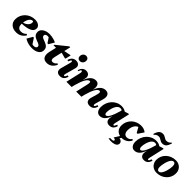

<svg xmlns="http://www.w3.org/2000/svg" viewBox="390 -2518 4524 4524"><g transform="rotate(45 2652.0 -256.0)"><path d="M260 16Q153 16 90 -40Q27 -96 27 -191Q27 -259 53 -318Q79 -377 125 -421.5Q171 -466 232.5 -491Q294 -516 365 -516Q442 -516 491 -481.5Q540 -447 540 -392Q540 -238 210 -224Q210 -216 210 -207Q210 -145 240 -111Q270 -77 325 -77Q408 -77 463 -137L492 -117Q410 16 260 16ZM344 -455Q312 -455 284.5 -430Q257 -405 238.5 -362Q220 -319 213 -263Q282 -279 325.5 -321.5Q369 -364 369 -419Q369 -455 344 -455Z M781 16Q736 16 690 7Q644 -2 604.5 -18Q565 -34 538 -55L618 -193H645L734 -56Q754 -50 778 -50Q815 -50 838.5 -65.5Q862 -81 862 -106Q862 -132 844 -147.5Q826 -163 797 -174Q768 -185 736 -197Q704 -209 675 -227Q646 -245 628 -274Q610 -303 610 -349Q610 -398 640.5 -435.5Q671 -473 724.5 -494.5Q778 -516 847 -516Q887 -516 929.5 -509Q972 -502 1010.5 -489.5Q1049 -477 1076 -461L994 -324H967L885 -446Q869 -450 850 -450Q814 -450 793 -435Q772 -420 772 -394Q772 -369 790 -353Q808 -337 837 -326Q866 -315 898 -303Q930 -291 959 -273Q988 -255 1006 -226Q1024 -197 1024 -151Q1024 -74 958.5 -29Q893 16 781 16Z M1278 16Q1187 16 1151.5 -45Q1116 -106 1142 -219L1182 -393H1101L1106 -417L1379 -638H1412L1374 -476L1532 -509H1554L1522 -374L1508 -365L1358 -405L1313 -210Q1300 -156 1312 -126.5Q1324 -97 1358 -97Q1390 -97 1416.5 -112Q1443 -127 1467 -160L1496 -140Q1423 16 1278 16Z M1716 16Q1646 16 1616.5 -26Q1587 -68 1606 -139L1669 -370Q1689 -441 1660 -441Q1638 -441 1610 -370L1576 -381Q1593 -446 1633.5 -481Q1674 -516 1732 -516Q1799 -516 1831 -476.5Q1863 -437 1846 -375L1779 -130Q1759 -59 1788 -59Q1801 -59 1812 -74.5Q1823 -90 1839 -130L1873 -119Q1839 16 1716 16ZM1798 -567Q1762 -567 1739.5 -589.5Q1717 -612 1717 -646Q1717 -698 1747 -730.5Q1777 -763 1823 -763Q1859 -763 1881.5 -741Q1904 -719 1904 -684Q1904 -632 1874.5 -599.5Q1845 -567 1798 -567Z M1922 0 2007 -370Q2015 -402 2009.5 -421.5Q2004 -441 1990 -441Q1977 -441 1966 -425.5Q1955 -410 1941 -372L1918 -381Q1935 -446 1974 -481Q2013 -516 2069 -516Q2133 -516 2164.5 -476.5Q2196 -437 2182 -375L2166 -306H2168Q2248 -516 2394 -516Q2462 -516 2489.5 -462.5Q2517 -409 2495 -317L2492 -306H2493Q2573 -516 2719 -516Q2795 -516 2823 -462.5Q2851 -409 2825 -317L2771 -130Q2761 -97 2764 -78Q2767 -59 2781 -59Q2794 -59 2805 -74.5Q2816 -90 2832 -130L2866 -119Q2832 16 2709 16Q2637 16 2607.5 -26Q2578 -68 2598 -139L2643 -295Q2675 -403 2625 -403Q2578 -403 2530 -320Q2482 -237 2441 -85L2421 0H2248L2315 -295Q2328 -351 2324.5 -377Q2321 -403 2300 -403Q2253 -403 2205 -320Q2157 -237 2115 -82L2096 0Z M3045 16Q2985 16 2950 -29.5Q2915 -75 2915 -153Q2915 -229 2941 -295Q2967 -361 3013 -410.5Q3059 -460 3120 -488Q3181 -516 3252 -516Q3335 -516 3392 -474L3479 -502H3508L3423 -130Q3407 -59 3433 -59Q3446 -59 3457 -74.5Q3468 -90 3484 -130L3518 -119Q3484 16 3361 16Q3294 16 3265 -28.5Q3236 -73 3253 -149L3263 -194H3262Q3220 -85 3168 -34.5Q3116 16 3045 16ZM3098 -170Q3098 -97 3139 -97Q3180 -97 3226 -181Q3272 -265 3315 -420L3319 -438Q3305 -461 3266 -461Q3230 -461 3202.5 -440Q3175 -419 3155.5 -384.5Q3136 -350 3123 -310.5Q3110 -271 3104 -234Q3098 -197 3098 -170Z M3778 16Q3680 16 3622.5 -40Q3565 -96 3565 -191Q3565 -259 3591 -318Q3617 -377 3663 -421.5Q3709 -466 3770.5 -491Q3832 -516 3903 -516Q3950 -516 3993 -501.5Q4036 -487 4068 -459L3973 -318H3946L3874 -446Q3838 -436 3809.5 -403.5Q3781 -371 3764.5 -322.5Q3748 -274 3748 -217Q3748 -150 3775.5 -114Q3803 -78 3853 -78Q3932 -78 3974 -147L4005 -131Q3980 -64 3919 -24Q3858 16 3778 16ZM3569 242 3590 208Q3643 212 3671.5 204Q3700 196 3700 177Q3700 161 3682.5 151.5Q3665 142 3636 142L3730 -7H3789L3748 56Q3789 61 3814.5 85Q3840 109 3840 141Q3840 184 3805.5 211.5Q3771 239 3710 247.5Q3649 256 3569 242Z M4198 16Q4138 16 4103 -29.5Q4068 -75 4068 -153Q4068 -229 4094 -295Q4120 -361 4166 -410.5Q4212 -460 4273 -488Q4334 -516 4405 -516Q4488 -516 4545 -474L4632 -502H4661L4576 -130Q4560 -59 4586 -59Q4599 -59 4610 -74.5Q4621 -90 4637 -130L4671 -119Q4637 16 4514 16Q4447 16 4418 -28.5Q4389 -73 4406 -149L4416 -194H4415Q4373 -85 4321 -34.5Q4269 16 4198 16ZM4251 -170Q4251 -97 4292 -97Q4333 -97 4379 -181Q4425 -265 4468 -420L4472 -438Q4458 -461 4419 -461Q4383 -461 4355.5 -440Q4328 -419 4308.5 -384.5Q4289 -350 4276 -310.5Q4263 -271 4257 -234Q4251 -197 4251 -170ZM4546 -567Q4519 -567 4497.5 -576.5Q4476 -586 4457 -598Q4438 -610 4419.5 -619.5Q4401 -629 4378 -629Q4301 -629 4260 -569L4239 -580Q4265 -669 4302.5 -706Q4340 -743 4401 -743Q4428 -743 4449.5 -733.5Q4471 -724 4490 -712Q4509 -700 4528 -690.5Q4547 -681 4569 -681Q4647 -681 4687 -741L4708 -730Q4682 -642 4645 -604.5Q4608 -567 4546 -567Z M4940 16Q4876 16 4826 -12Q4776 -40 4748 -89.5Q4720 -139 4720 -203Q4720 -269 4745.5 -325.5Q4771 -382 4817 -425Q4863 -468 4924 -492Q4985 -516 5055 -516Q5120 -516 5169.5 -488Q5219 -460 5247 -411Q5275 -362 5275 -297Q5275 -231 5249.5 -174.5Q5224 -118 5178 -75Q5132 -32 5071.5 -8Q5011 16 4940 16ZM4952 -42Q4983 -42 5007 -66.5Q5031 -91 5048.5 -129.5Q5066 -168 5078 -212Q5090 -256 5095.5 -295.5Q5101 -335 5101 -361Q5101 -408 5086 -433Q5071 -458 5043 -458Q5012 -458 4988 -433.5Q4964 -409 4946.5 -370.5Q4929 -332 4917 -288Q4905 -244 4899.5 -204.5Q4894 -165 4894 -139Q4894 -93 4909 -67.5Q4924 -42 4952 -42Z"/></g></svg>

Font: Platypi ExtraBold
Style: Italic
Weight: 800
Italic angle: -13°
Designer: David Sargent
Foundry: Bolt Cutter Type
Version: Version 1.200; ttfautohint (v1.8.4.7-5d5b)